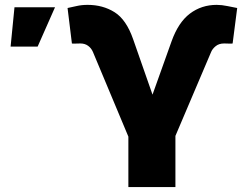

<svg xmlns="http://www.w3.org/2000/svg" viewBox="-20 -757 999 777"><path d="M499.5 0V-204.1L356 -546.9Q349.6 -562 336.7 -571.5Q323.7 -581.1 305.2 -581.1Q297.4 -581.1 284.7 -580.6Q272 -580.1 271 -581.1L253.4 -724.6Q268.6 -727.5 289.3 -732.4Q310.1 -737.3 334.5 -737.3Q396.5 -737.3 443.8 -707.5Q491.2 -677.7 519 -597.7L597.2 -374L674.3 -589.8Q701.7 -666.5 748.5 -701.9Q795.4 -737.3 856.9 -737.3Q877.4 -737.3 900.6 -732.4Q923.8 -727.5 939.9 -724.6L921.4 -581.1Q919.4 -580.1 906.5 -580.6Q893.6 -581.1 887.2 -581.1Q866.2 -581.1 853 -570.3Q839.8 -559.6 834.5 -546.9L689.9 -207V0ZM22.9 -568.4 38.6 -727.5H202.6L132.3 -568.4Z"/></svg>

Font: Inter 24pt Black
Style: Regular
Weight: 900
Designer: Rasmus Andersson
Foundry: rsms
Version: Version 4.001;git-66647c0bb